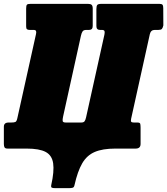

<svg xmlns="http://www.w3.org/2000/svg" viewBox="-55 -770 866 995"><path d="M272 -166Q268.5 -150.5 269.8 -142.8Q271 -135 286.5 -135H365.5Q378.5 -135 383.2 -141.5Q388 -148 391 -161.5L486 -590Q488.5 -601.5 486.8 -608.2Q485 -615 472.5 -615H463Q444.5 -615 444.5 -634.5V-722.5Q444.5 -739.5 449.5 -744.8Q454.5 -750 471 -750H771Q783.5 -750 787.2 -745.2Q791 -740.5 791 -727.5L791.5 -638.5Q788.5 -625 783.8 -620Q779 -615 766 -615H747Q726.5 -615 721.5 -593L624.5 -154.5Q622 -142.5 625.2 -138.8Q628.5 -135 639.5 -135H657.5Q670.5 -135 672 -127.5Q673.5 -120 673.5 -107V-24Q673.5 0 648 0H542.5Q477 0 436 17.5Q395 35 371 76.5Q347 118 331 189.5Q329 200.5 321.8 202.8Q314.5 205 303 205H231Q220 205 214.2 202.8Q208.5 200.5 210.5 189.5Q226.5 118 220.5 76.5Q214.5 35 181.8 17.5Q149 0 83 0H-15.5Q-27.5 0 -31.2 -5.8Q-35 -11.5 -35 -24V-113Q-35 -135 -10.5 -135H2.5Q19 -135 25.2 -138.2Q31.5 -141.5 35 -158L131.5 -593Q134 -603.5 131.8 -609.2Q129.5 -615 118 -615H98.5Q88.5 -615 84.5 -618.8Q80.5 -622.5 80.5 -633.5V-725.5Q80.5 -741.5 84.8 -745.8Q89 -750 103.5 -750H401Q414.5 -750 420 -744.8Q425.5 -739.5 425.5 -725.5V-635.5Q425.5 -615 407 -615H392.5Q378 -615 372.8 -607Q367.5 -599 364.5 -585Z"/></svg>

Font: Besley* Condensed Fatface
Style: Italic
Weight: 900
Width: 3
Italic angle: -13°
Designer: Owen Earl
Foundry: indestructible type*
Version: Version 3.000; ttfautohint (v1.8.3)